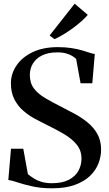

<svg xmlns="http://www.w3.org/2000/svg" viewBox="-20 -1008 590 1039"><path d="M261.5 11Q201 11 153.5 0.2Q106 -10.5 73.5 -21.5Q41 -32.5 25 -34L39.5 -203H106L131 -65.5Q146 -53.5 163.5 -42.2Q181 -31 204.2 -24Q227.5 -17 259.5 -16.5Q316.5 -16.5 352.2 -35Q388 -53.5 404.5 -84Q421 -114.5 421 -149.5Q421 -193.5 395.5 -225Q370 -256.5 328 -281.5Q286 -306.5 235.5 -331Q205 -346 170.8 -364.2Q136.5 -382.5 106.8 -408Q77 -433.5 58 -470Q39 -506.5 39 -558Q39 -608 68.5 -652.5Q98 -697 154.5 -724.8Q211 -752.5 291.5 -753Q333.5 -753 366.8 -747.8Q400 -742.5 425 -735.2Q450 -728 466.8 -722.2Q483.5 -716.5 493 -716L479.5 -557.5H416L392 -689Q386 -695.5 372.8 -704Q359.5 -712.5 338.5 -718.8Q317.5 -725 288 -724.5Q242 -724.5 209 -708.8Q176 -693 158.8 -665.2Q141.5 -637.5 141.5 -602.5Q141.5 -558 164 -528.8Q186.5 -499.5 225.2 -476.8Q264 -454 312 -430Q346.5 -412.5 384 -392.2Q421.5 -372 454.2 -345.2Q487 -318.5 507 -282.8Q527 -247 527 -198Q527 -160.5 512.8 -123.5Q498.5 -86.5 467.2 -56.2Q436 -26 385.2 -7.5Q334.5 11 261.5 11ZM274 -796.5 248.5 -816 384 -988 455 -927.5Q441.5 -911.5 421 -893.2Q400.5 -875 375.8 -856.8Q351 -838.5 325.2 -822.8Q299.5 -807 275.5 -796.5Z"/></svg>

Font: Merriweather 144pt SemiBold
Style: Regular
Weight: 600
Version: Version 2.100